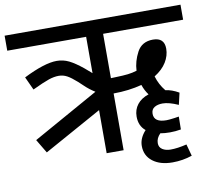

<svg xmlns="http://www.w3.org/2000/svg" viewBox="-102 -752 1046 947"><g transform="rotate(-10 420.5 -278.5)"><path d="M486.8 -361.8Q522.9 -362.8 545.9 -365.5Q568.8 -368.2 590.8 -375Q592.8 -421.9 616.9 -467Q641.1 -512.2 696.8 -512.2Q753.9 -512.2 753.9 -457Q753.9 -421.9 733.9 -389.4Q713.9 -356.9 673.8 -332Q686 -290 713.9 -255.9Q746.1 -252 780.8 -231.9L767.1 -172.9Q720.2 -193.8 689 -193.8Q664.1 -193.8 647.9 -183.8Q631.8 -173.8 631.8 -151.9Q631.8 -108.9 693.8 -108.9Q707 -108.9 734.9 -112.8L756.8 -116.2L755.9 -51.8Q728 -46.9 701.2 -46.9Q673.3 -46.9 652.8 -50.8Q631.8 -29.8 631.8 -4.9Q631.8 16.1 648.4 26.6Q665 37.1 689 37.1Q724.1 37.1 770 25.9L786.1 85Q739.3 101.1 688 101.1Q626 101.1 588.9 72.5Q551.8 43.9 551.8 -4.9Q551.8 -43.9 584 -79.1Q551.8 -105 551.8 -151.9Q551.8 -187 571.8 -212.4Q591.8 -237.8 628.9 -250Q611.8 -272.9 602.1 -301.8Q537.1 -284.7 460 -284.2V0H375V-215.8L85 -55.2L43.9 -124L373 -308.1Q344.2 -326.2 322.5 -347.2Q300.8 -368.2 296.9 -371.1Q269 -396 249.5 -406.5Q230 -417 208 -417Q185.1 -417 158 -408Q130.9 -398.9 74.2 -372.1L43.9 -438Q149.9 -491.2 210.9 -491.2Q243.2 -491.2 272 -477.1Q300.8 -462.9 339.8 -431.2L375 -400.9V-583H-20V-658.2H860.8V-583H460V-360.8Z"/></g></svg>

Font: Sarala
Style: Regular
Weight: 400
Designer: Andres Torresi
Foundry: Huerta Tipografica
Version: Version 1.004;PS 001.003;hotconv 1.0.70;makeotf.lib2.5.58329